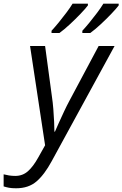

<svg xmlns="http://www.w3.org/2000/svg" viewBox="-116 -786 667 1047"><path d="M-28.3 240.7Q-52.2 240.7 -67.1 237.8Q-82 234.9 -96.2 230.5V164.6Q-83 168 -66.9 170.7Q-50.8 173.3 -32.7 173.3Q7.3 173.3 36.1 147.9Q64.9 122.6 92.3 73.2L129.9 6.3L47.9 -535.2H129.9L167 -260.3Q171.9 -228 174.8 -191.2Q177.7 -154.3 179.2 -121.3Q180.7 -88.4 180.7 -67.9H183.6Q190.4 -84 204.1 -114.5Q217.8 -145 233.4 -178.2Q249 -211.4 261.2 -233.9L421.9 -535.2H508.8L166 92.8Q126.5 166 83 203.4Q39.6 240.7 -28.3 240.7ZM333 -606V-618.2Q351.1 -637.7 372.3 -663.6Q393.6 -689.5 413.8 -716.6Q434.1 -743.7 447.8 -766.1H531.2V-756.3Q517.6 -738.3 490.5 -710Q463.4 -681.6 432.6 -653.1Q401.9 -624.5 376 -606ZM165 -606V-618.2Q183.1 -637.7 204.3 -663.6Q225.6 -689.5 245.8 -716.6Q266.1 -743.7 279.8 -766.1H363.3V-756.3Q349.6 -738.3 322.5 -710Q295.4 -681.6 264.6 -653.1Q233.9 -624.5 208 -606Z"/></svg>

Font: Open Sans
Style: Italic
Weight: 400
Italic angle: -12°
Designer: Monotype Design Team
Foundry: Monotype Imaging Inc.
Version: Version 3.000; ttfautohint (v1.8.4)